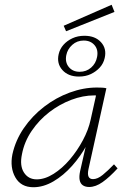

<svg xmlns="http://www.w3.org/2000/svg" viewBox="-20 -780 540 805"><path d="M120 5Q68 5 44.5 -36Q21 -77 32 -133Q45 -192 80 -243Q115 -294 165 -332.5Q215 -371 272.5 -392Q330 -413 386 -413Q398 -413 408 -412.5Q418 -412 426 -410L351 -71Q342 -29 370 -29Q389 -29 410.5 -46.5Q432 -64 458 -91L473 -74Q439 -37 410 -16.5Q381 4 354 4Q338 4 327.5 -3Q317 -10 314 -25Q311 -40 316 -63L357 -243L384 -277Q373 -226 346 -176Q319 -126 282.5 -85Q246 -44 204 -19.5Q162 5 120 5ZM134 -28Q168 -28 204.5 -51Q241 -74 272.5 -111Q304 -148 327.5 -192Q351 -236 360 -278L386 -395L406 -378Q401 -379 392 -379.5Q383 -380 375 -380Q328 -380 279 -361.5Q230 -343 187 -310Q144 -277 113 -231.5Q82 -186 72 -133Q62 -85 80.5 -56.5Q99 -28 134 -28ZM311 -459Q266 -459 241.5 -486.5Q217 -514 226 -553Q231 -575 246 -592Q261 -609 283.5 -619.5Q306 -630 334 -630Q379 -630 403.5 -603Q428 -576 419 -537Q414 -514 398.5 -497Q383 -480 361 -469.5Q339 -459 311 -459ZM314 -479Q342 -479 362 -496.5Q382 -514 387 -541Q393 -571 376.5 -590.5Q360 -610 331 -610Q303 -610 283 -592Q263 -574 258 -549Q252 -519 268.5 -499Q285 -479 314 -479ZM257 -649 247 -672 448 -760 460 -730Z"/></svg>

Font: Ysabeau Infant ExtraLight
Style: Italic
Weight: 250
Italic angle: -12°
Designer: Christian Thalmann (Catharsis Fonts)
Version: Version 2.001;gftools[0.9.30]; featfreeze: ss01,ss02,lnum